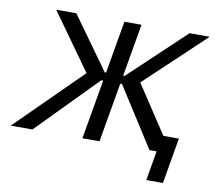

<svg xmlns="http://www.w3.org/2000/svg" viewBox="-110 -605 916 818"><g transform="rotate(10 348.5 -196.0)"><path d="M267 -300 262 -250 69 -520H156L319 -293H334L327 -257H310L58 0H-36ZM364 -520H438L348 0H274ZM400 -257H383L390 -293H405L646 -520H733L451 -254L457 -305L658 0H564ZM595 0H569L578 -70H679L645 128H573Z"/></g></svg>

Font: Fixel Italic Variable 20240409 Display Thin
Style: Italic
Weight: 100
Italic angle: -10°
Designer: AlfaBravo + MacPaw
Foundry: Kyrylo Tkachov, Marchela Mozhyna, Serhii Makarenko, Maria Weinstein, Zakhar Kryvoshyya
Version: Version 1.211;Glyphs 3.2 (3225)